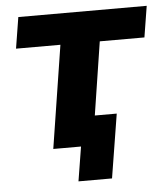

<svg xmlns="http://www.w3.org/2000/svg" viewBox="-48 -551 631 724"><g transform="rotate(-5 267.0 -188.5)"><path d="M136 0 197 -389H29L48 -507H534L515 -389H346L303 -112H386L347 130H220L241 0Z"/></g></svg>

Font: Mulish ExtraBold
Style: Italic
Weight: 800
Italic angle: -9°
Designer: Vernon Adams
Foundry: Vernon Adams
Version: Version 3.603; ttfautohint (v1.8.3)